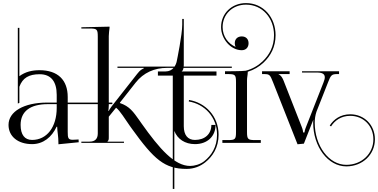

<svg xmlns="http://www.w3.org/2000/svg" viewBox="-20 -922 2439 1239"><path d="M346 -250V-226C346 -101.8 282.4 -19 187 -19C138.9 -19 113 -53 113 -116C113 -203.1 174.6 -250 289 -250ZM417 -250H705V-260H417V-296C417 -406 353 -469 235 -469C187.8 -469 144.2 -459.2 105 -430.4V-742H95V-254L105 -258V-362C126 -420 167 -443 236 -443C308 -443 346 -397 346 -310V-260H284C134.6 -260 35 -202.4 35 -116C35 -41.6 95.8 8 187 8C259 8 314 -37 345 -104H349C350 -69 357 -44 357 1V9L488 -4L487 -22L470 -21C462 -21 456 -20 450 -20C420 -20 417 -31 417 -71Z M505 0H780V-8H674V-10C681 -17 682 -20 682 -36V-169L729 -227C756 -206 784 -157 817 -111L832 -90C974 107 1042 168 1184 168C1233.3 168 1272.9 150.5 1304 126C1351.7 88.4 1390.6 30.4 1390.6 -52.7C1390.6 -171.6 1306 -259.7 1199.8 -276.9L1198.2 -267.1C1299.9 -250.5 1380.6 -166.5 1380.6 -52.7C1380.6 27 1343.6 82.1 1297.8 118.2C1271.1 139.1 1234.4 148.9 1207.3 148.9C1106.4 148.9 1010.4 39.5 893 -126L879 -146C840 -201 816 -236 754 -257V-260L855.5 -389C905.9 -453.1 977.1 -484 1058 -484H1476V-492H738V-484H908V-481C893.7 -473.3 886.2 -472 865 -445L700 -235C690.3 -222.7 683 -209 682 -206L679 -208C680 -212 682 -227 682 -242V-689C682 -707 685 -723 687 -743V-750L505 -746V-738H558C606 -738 611 -733 611 -685V-61C611 -26 593 -8 558 -8H505Z M1166 -434H1377V-461H1153V-462C1161 -466 1166 -482 1166 -503V-640V-800H1156V-763C1156 -698 1122 -534 1122 -534C1116.8 -498.7 1094 -461 1049 -461H999V-434H1095V297H1105V-77C1125.1 -24.5 1173.8 8 1238 8C1318 8 1371 -42 1371 -116H1344C1344 -57 1302 -19 1238 -19C1192 -19 1166 -50 1166 -108Z M1432 -462V-444H1450C1498 -444 1503 -439 1503 -391V-71C1503 -23 1498 -18 1450 -18H1415V0H1663V-18H1628C1580 -18 1574 -23 1574 -71V-405C1574 -423.3 1579 -438.6 1579 -459C1617.6 -470.8 1652.4 -491.3 1680.4 -517.8C1727.4 -562.2 1758.3 -619.5 1758.3 -695.1C1758.3 -809.8 1679.7 -902 1567.6 -902C1475.7 -902 1406.6 -835.7 1406.6 -747.2C1406.6 -671.8 1468 -598 1540 -598C1568 -598 1584 -617 1584 -643C1584 -671 1566 -687 1540 -687C1512 -687 1495 -669 1495 -643C1495 -633.9 1497 -625.9 1500.6 -619.3C1453.8 -639.4 1416.6 -685.7 1416.6 -747.2C1416.6 -830 1480.7 -892 1567.6 -892C1673.5 -892 1748.3 -805.3 1748.3 -695.1C1748.3 -622.4 1719 -568 1673.5 -525C1644.2 -497.3 1607 -476.3 1565.6 -465.6C1549 -462.1 1432 -462 1432 -462Z M1671 -462V-444H1684C1720 -444 1723 -439 1742 -391L1900 9L1941 5L2001.7 -149.2C2001.2 -143 2001 -136.8 2001 -130.6C2001 25.2 2096.8 151.7 2214.9 151.7C2320.2 151.7 2399.4 74.6 2399.4 -22.9C2399.4 -116.1 2329.9 -184.5 2240.2 -184.5C2176.2 -184.5 2132.8 -151.2 2107.8 -111.7L2116.2 -106.3C2139.8 -143.5 2180.1 -174.5 2240.2 -174.5C2324.5 -174.5 2389.4 -110.7 2389.4 -22.9C2389.4 68.7 2315.2 141.7 2214.9 141.7C2102.4 141.7 2011 19.7 2011 -130.6C2011 -153.9 2014.5 -177.8 2022.2 -201.2L2097 -391C2114.3 -434.9 2119 -444 2155 -444H2168V-462H1929V-454H2026C2063.7 -454 2075.9 -441.7 2075.9 -423.3C2075.9 -413.9 2072.7 -402.8 2068 -391L1958 -111C1948 -87 1945 -72 1945 -69V-67H1936V-69C1936 -73 1934 -87 1926 -106L1809 -404C1802 -421 1792 -437 1778 -442V-444H1849V-462Z"/></svg>

Font: FoglihtenNo04
Style: Regular
Weight: 500
Designer: gluk (gluksza@wp.pl)
Foundry: gluk (gluksza@wp.pl)
Version: Version 0.70